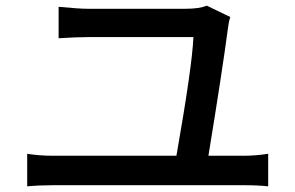

<svg xmlns="http://www.w3.org/2000/svg" viewBox="-20 -706 1040 678"><path d="M840 -156Q883 -156 927 -163V-48Q891 -52 840 -52H168Q119 -52 76 -48V-163Q118 -156 168 -156H603Q659 -475 663 -575H290Q253 -575 187 -571V-682Q259 -675 289 -675H635Q684 -675 710 -686L793 -646Q788 -631 785 -607Q766 -462 716 -156Z"/></svg>

Font: Noto Sans S Chinese Medium
Style: Regular
Weight: 500
Designer: Ryoko NISHIZUKA  (kana & ideographs); Paul D. Hunt (Latin, Greek & Cyrillic); Wenlong ZHANG  (bopomofo); Sandoll Communi
Foundry: Adobe Systems Incorporated
Version: Version 1.000;PS 1;hotconv 1.0.78;makeotf.lib2.5.61930